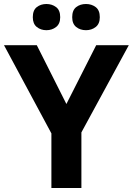

<svg xmlns="http://www.w3.org/2000/svg" viewBox="-20 -940 664 960"><path d="M312 -420 461 -714H624L387 -278V0H237V-273L0 -714H164ZM144 -854Q144 -889 164 -904.5Q184 -920 212 -920Q240 -920 260.5 -904.5Q281 -889 281 -854Q281 -821 260.5 -805Q240 -789 212 -789Q184 -789 164 -805Q144 -821 144 -854ZM341 -854Q341 -889 361 -904.5Q381 -920 410 -920Q438 -920 458.5 -904.5Q479 -889 479 -854Q479 -821 458.5 -805Q438 -789 410 -789Q381 -789 361 -805Q341 -821 341 -854Z"/></svg>

Font: Noto Sans Thaana
Style: Bold
Weight: 700
Designer: David Williams
Foundry: Google Inc.
Version: Version 3.001; ttfautohint (v1.8.4.7-5d5b)